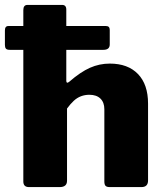

<svg xmlns="http://www.w3.org/2000/svg" viewBox="-20 -762 667 782"><path d="M98 0Q75 0 75 -23V-721Q75 -742 92 -742H233Q250 -742 250 -723V-433Q250 -427 253 -425.5Q256 -424 262 -429Q308 -469 346.5 -486Q385 -503 427 -503Q501 -503 542 -460.5Q583 -418 583 -340V-27Q583 0 556 0H427Q415 0 410 -5Q405 -10 405 -23V-317Q405 -345 389 -360.5Q373 -376 344 -376Q326 -376 310 -370Q294 -364 280.5 -351.5Q267 -339 253 -320V-26Q253 0 223 0ZM20 -559Q8 -559 4 -564Q0 -569 0 -579V-638Q0 -656 14 -656H412Q427 -656 427 -640V-581Q427 -559 401 -559Z"/></svg>

Font: Libre Franklin ExtraBold
Style: Regular
Weight: 800
Designer: Pablo Impallari, Rodrigo Fuenzalida, Nhung Nguyen
Foundry: Impallari Type
Version: Version 3.000